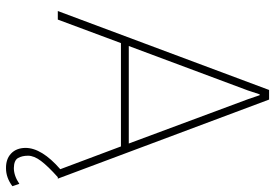

<svg xmlns="http://www.w3.org/2000/svg" viewBox="-160 -592 925 646"><g transform="rotate(90 303.0 -268.5)"><path d="M134.3 -238.8H462.4L313.5 -639.2L299.8 -679.2H296.9L283.7 -639.2ZM477.1 108.9Q477.1 54.2 548.8 -8.3L472.2 -212.4H124.5L45.4 0H16.6L282.2 -710.9H314.5L580.6 0H575.7Q538.6 33.2 521 56.6Q503.4 80.1 503.4 100.1Q503.4 120.1 511.2 133.8Q519 147.5 544.9 147.9Q570.8 147.9 598.1 129.4L606 152.8Q577.1 174.3 545.9 174.3Q514.6 174.8 496.1 157.2Q477.5 139.6 477.1 108.9Z"/></g></svg>

Font: Roboto-Thin
Style: Regular
Weight: 250
Designer: Google
Version: Version 1.100141; 2013; ttfautohint (v0.94.14-c901) -l 8 -r 